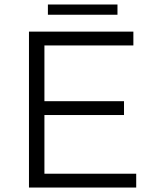

<svg xmlns="http://www.w3.org/2000/svg" viewBox="-20 -841 690 861"><path d="M194.8 -820.8H506.8V-774.9H194.8ZM109.9 -699.2H578.1V-637.2H179.2V-387.2H536.1V-325.2H179.2V-62H590.8V0H109.9Z"/></svg>

Font: Montserrat arm Light
Style: Regular
Weight: 300
Designer: Julieta Ulanovsky
Foundry: Julieta Ulanovsky
Version: Version 6.000;PS 006.000;hotconv 1.0.88;makeotf.lib2.5.64775